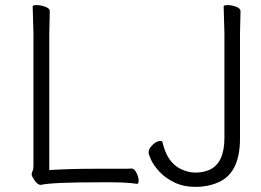

<svg xmlns="http://www.w3.org/2000/svg" viewBox="-20 -720 1023 752"><path d="M922 -677 920 -588V-177Q920 -41 833 -5Q794 12 746.5 12Q699 12 663 -5.5Q627 -23 604.5 -47.5Q582 -72 572 -93.5Q562 -115 562 -124Q562 -133 570 -144Q589 -168 610 -168Q616 -168 617 -161Q634 -87 684 -60Q715 -44 745 -44Q775 -44 801 -55Q859 -82 859 -180V-589L856 -695Q856 -700 872 -700Q888 -700 905 -693.5Q922 -687 922 -677ZM173 -54Q256 -59 345 -59H458Q482 -59 495 -60H496Q506 -60 514.5 -43Q523 -26 523 -13Q523 0 517 0H516Q477 -6 413 -6H372Q181 -6 141 4H139Q125 4 110 -22Q104 -31 104 -37Q104 -43 107.5 -50Q111 -57 111 -70V-589L108 -695Q108 -700 124 -700Q140 -700 157.5 -693.5Q175 -687 175 -677L173 -588Z"/></svg>

Font: LXGW WenKai Lite Light
Style: Regular
Weight: 300
Designer: LXGW / Fontworks Inc.
Foundry: LXGW / Fontworks Inc.
Version: Version 1.511; March 25, 2025